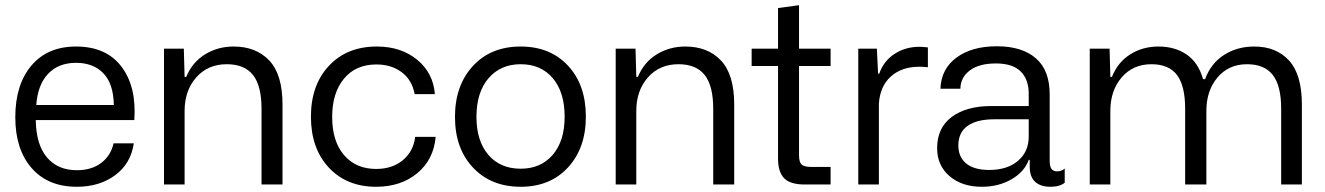

<svg xmlns="http://www.w3.org/2000/svg" viewBox="-20 -713 5122 742"><path d="M276.9 8.8Q165 8.8 102.1 -63.7Q39.1 -136.2 39.1 -259.8Q39.1 -385.7 101.3 -459.5Q163.6 -533.2 273.9 -533.2Q390.6 -533.2 449.5 -455.3Q508.3 -377.4 499 -249H118.2Q119.6 -153.8 161.6 -104.5Q203.6 -55.2 276.9 -55.2Q334 -55.2 371.1 -83.3Q408.2 -111.3 418.9 -159.2H497.1Q485.8 -81.1 425.3 -36.1Q364.7 8.8 276.9 8.8ZM120.1 -307.1H419.9Q418.5 -389.6 379.4 -429.9Q340.3 -470.2 273.9 -470.2Q206.5 -470.2 166.3 -428.2Q126 -386.2 120.1 -307.1Z M613.8 0V-524.9H690.4L693.4 -416H699.7Q723.1 -472.7 772.5 -502.9Q821.8 -533.2 882.8 -533.2Q969.7 -533.2 1020.8 -479Q1071.8 -424.8 1071.8 -309.1V0H990.7V-293Q990.7 -381.3 957.8 -423.1Q924.8 -464.8 856.4 -464.8Q783.2 -464.8 738.3 -413.8Q693.4 -362.8 693.4 -284.2V0Z M1433.6 8.8Q1319.8 8.8 1250.7 -65.4Q1181.6 -139.6 1181.6 -262.2Q1181.6 -384.3 1251.2 -458.7Q1320.8 -533.2 1436.5 -533.2Q1529.8 -533.2 1592 -482.2Q1654.3 -431.2 1660.6 -349.1H1582.5Q1572.3 -404.3 1532.2 -434.1Q1492.2 -463.9 1434.6 -463.9Q1354.5 -463.9 1309.1 -408.7Q1263.7 -353.5 1263.7 -261.2Q1263.7 -167 1309.6 -113.5Q1355.5 -60.1 1433.6 -60.1Q1496.1 -60.1 1536.9 -94Q1577.6 -127.9 1584.5 -184.1H1663.6Q1656.2 -96.7 1592.8 -43.9Q1529.3 8.8 1433.6 8.8Z M1738.3 -261.2Q1738.3 -382.8 1807.6 -458Q1877 -533.2 1992.2 -533.2Q2106 -533.2 2175 -459.2Q2244.1 -385.3 2244.1 -262.2Q2244.1 -141.1 2175.3 -66.2Q2106.4 8.8 1992.2 8.8Q1877.9 8.8 1808.1 -65.2Q1738.3 -139.2 1738.3 -261.2ZM1821.3 -261.2Q1821.3 -168.5 1867.2 -114.7Q1913.1 -61 1992.2 -61Q2069.8 -61 2116 -114.5Q2162.1 -168 2162.1 -262.2Q2162.1 -356.4 2116.5 -410.6Q2070.8 -464.8 1992.2 -464.8Q1914.6 -464.8 1867.9 -410.6Q1821.3 -356.4 1821.3 -261.2Z M2359.4 0V-524.9H2436L2439 -416H2445.3Q2468.8 -472.7 2518.1 -502.9Q2567.4 -533.2 2628.4 -533.2Q2715.3 -533.2 2766.4 -479Q2817.4 -424.8 2817.4 -309.1V0H2736.3V-293Q2736.3 -381.3 2703.4 -423.1Q2670.4 -464.8 2602.1 -464.8Q2528.8 -464.8 2483.9 -413.8Q2439 -362.8 2439 -284.2V0Z M3089.8 0Q3033.7 0 3010.3 -24.4Q2986.8 -48.8 2986.8 -100.1V-458H2884.8V-524.9H2986.8V-682.1L3067.9 -692.9V-524.9H3189.9V-458H3067.9V-113.8Q3067.9 -86.4 3077.9 -77.1Q3087.9 -67.9 3115.2 -67.9H3189.9V0Z M3296.9 0V-524.9H3368.7L3373.5 -428.2H3377.9Q3395 -477.5 3437.3 -504.9Q3479.5 -532.2 3533.7 -532.2Q3543.9 -532.2 3565.9 -529.8V-453.1Q3548.3 -455.1 3533.7 -455.1Q3464.8 -455.1 3423.1 -417.7Q3381.3 -380.4 3376.5 -313V0Z M3774.4 8.8Q3697.3 8.8 3649.4 -32.5Q3601.6 -73.7 3601.6 -140.1Q3601.6 -219.2 3658.2 -261.2Q3714.8 -303.2 3811.5 -303.2H3955.6V-351.1Q3955.6 -405.8 3924.6 -436.8Q3893.6 -467.8 3828.6 -467.8Q3764.6 -467.8 3728.5 -441.2Q3692.4 -414.6 3691.4 -370.1H3614.3Q3617.2 -446.8 3676.5 -490.5Q3735.8 -534.2 3832.5 -534.2Q3929.2 -534.2 3982.9 -488Q4036.6 -441.9 4036.6 -348.1V-91.8Q4036.6 -69.3 4043.7 -60.1Q4050.8 -50.8 4065.4 -50.8Q4083.5 -50.8 4094.7 -62V-6.8Q4075.2 8.8 4039.6 8.8Q4001.5 8.8 3980.5 -10.3Q3959.5 -29.3 3959.5 -68.8V-95.2H3955.6Q3939 -48.8 3888.9 -20Q3838.9 8.8 3774.4 8.8ZM3683.6 -150.9Q3683.6 -106 3714.1 -81.1Q3744.6 -56.2 3802.7 -56.2Q3873 -56.2 3914.3 -91.6Q3955.6 -127 3955.6 -185.1V-252H3822.3Q3755.4 -252 3719.5 -226.6Q3683.6 -201.2 3683.6 -150.9Z M4191.4 0V-524.9H4268.1L4271 -416H4277.3Q4299.8 -472.7 4347.9 -502.9Q4396 -533.2 4457 -533.2Q4520.5 -533.2 4565.7 -502.4Q4610.8 -471.7 4629.4 -407.2H4637.2Q4659.7 -468.3 4710.4 -500.7Q4761.2 -533.2 4827.1 -533.2Q4912.1 -533.2 4961.7 -479Q5011.2 -424.8 5011.2 -309.1V0H4931.2V-293Q4931.2 -381.3 4898.9 -423.1Q4866.7 -464.8 4799.3 -464.8Q4728.5 -464.8 4685.3 -413.8Q4642.1 -362.8 4642.1 -284.2V0H4560.1V-293Q4560.1 -381.3 4528.6 -423.1Q4497.1 -464.8 4430.2 -464.8Q4358.4 -464.8 4314.7 -413.8Q4271 -362.8 4271 -284.2V0Z"/></svg>

Font: Lumene Sans
Style: Regular
Weight: 400
Designer: Deni Anggara
Version: Version 1.003;Glyphs 3.1.2 (3151)